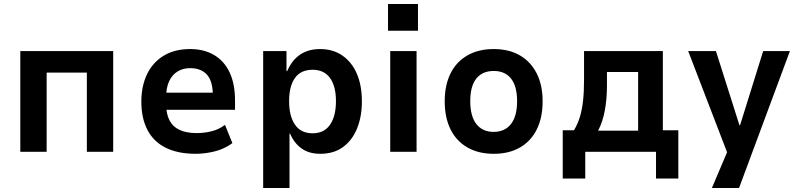

<svg xmlns="http://www.w3.org/2000/svg" viewBox="-20 -755 3962 955"><path d="M81 0V-501H543V0H412V-394H212V0Z M953 10Q865 10 804.5 -20Q744 -50 713.5 -108.5Q683 -167 683 -250Q683 -326 711 -385Q739 -444 793.5 -477.5Q848 -511 926 -511Q995 -511 1045.5 -481Q1096 -451 1122.5 -394Q1149 -337 1149 -255V-209H786V-294H1053L1039 -275Q1039 -351 1009.5 -383.5Q980 -416 926 -416Q891 -416 864 -400Q837 -384 821.5 -351.5Q806 -319 806 -267V-243Q806 -189 823 -156.5Q840 -124 874 -108.5Q908 -93 959 -93Q995 -93 1032 -102Q1069 -111 1099 -134L1136 -43Q1096 -14 1048 -2Q1000 10 953 10Z M1289 180V-501H1405V-402H1409Q1432 -456 1473 -483.5Q1514 -511 1572 -511Q1637 -511 1684 -478Q1731 -445 1755.5 -387Q1780 -329 1780 -251Q1780 -175 1756 -116Q1732 -57 1686 -23.5Q1640 10 1573 10Q1517 10 1480 -16.5Q1443 -43 1423 -90H1420V180ZM1535 -92Q1592 -92 1621.5 -134.5Q1651 -177 1651 -252Q1651 -326 1621.5 -367Q1592 -408 1535 -408Q1476 -408 1447 -367Q1418 -326 1418 -252Q1418 -177 1447.5 -134.5Q1477 -92 1535 -92Z M1910 -602V-735H2059V-602ZM1921 0V-501H2052V0Z M2436 10Q2360 10 2305 -21.5Q2250 -53 2221 -111.5Q2192 -170 2192 -251Q2192 -332 2221 -390Q2250 -448 2305 -479.5Q2360 -511 2435 -511Q2512 -511 2566 -479.5Q2620 -448 2649.5 -390Q2679 -332 2679 -251Q2679 -170 2650 -111.5Q2621 -53 2566.5 -21.5Q2512 10 2436 10ZM2435 -99Q2491 -99 2521.5 -138Q2552 -177 2552 -252Q2552 -326 2522 -364Q2492 -402 2436 -402Q2379 -402 2349 -364Q2319 -326 2319 -252Q2319 -177 2349.5 -138Q2380 -99 2435 -99Z M2779 133V-107H2835Q2854 -139 2864.5 -174Q2875 -209 2880 -253.5Q2885 -298 2885 -358V-501H3277V-107H3354V133H3243V0H2891V133ZM2955 -105H3154V-397H2999V-330Q2999 -264 2988.5 -206.5Q2978 -149 2955 -105Z M3521 180 3619 -51V61L3403 -501H3541L3658 -132H3661L3776 -501H3909L3656 180Z"/></svg>

Font: Nunito Sans 7pt SemiCondensed
Style: Bold
Weight: 700
Width: 4
Designer: Vernon Adams
Foundry: Vernon Adams
Version: Version 3.101;gftools[0.9.27]